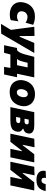

<svg xmlns="http://www.w3.org/2000/svg" viewBox="1500 -2286 982 4023"><g transform="rotate(90 1991.5 -274.0)"><path d="M287.5 12.5Q194 12.5 130 -23.8Q66 -60 39.5 -126Q13 -192 32 -282Q54 -387 128.8 -450.8Q203.5 -514.5 326.5 -514.5Q373 -514.5 417 -505.2Q461 -496 500 -477.5L455 -318Q418.5 -343.5 387.8 -351Q357 -358.5 334.5 -358.5Q294 -358.5 262 -334.8Q230 -311 219.5 -265.5Q206 -205.5 237.2 -172.5Q268.5 -139.5 325 -139.5Q379.5 -139.5 426.5 -169.5L401.5 -9.5Q358.5 12.5 287.5 12.5Z M479.5 197.5Q510 147 542.5 93.2Q575 39.5 606 -11Q600 -56 593.8 -101Q587.5 -146 581.5 -191L569.5 -281.5Q562.5 -335 555 -390.8Q547.5 -446.5 540.5 -500.5L732.5 -506Q733 -457 733.5 -410.2Q734 -363.5 734.5 -315L736 -194H750L800.5 -314Q821 -362 840 -407.2Q859 -452.5 879.5 -500.5H1089.5Q1066 -460 1044.2 -422.8Q1022.5 -385.5 996.2 -340.5Q970 -295.5 933 -232.5L850.5 -91.5Q795 3.5 756 70.5Q717 137.5 685 192Z M926.5 132Q933.5 99 940.8 65.8Q948 32.5 955 0Q962 -34.5 969.8 -70Q977.5 -105.5 984.5 -139.5H1032Q1052 -153 1076 -192Q1100 -231 1121.5 -311.5Q1134.5 -362.5 1146.5 -408.5Q1158.5 -454.5 1170.5 -500.5H1601Q1593.5 -465 1586.2 -430.8Q1579 -396.5 1570.5 -356.8Q1562 -317 1551 -265L1540.5 -214.5Q1535.5 -193 1531.8 -174.5Q1528 -156 1524.5 -139.5H1598Q1583.5 -72.5 1568 0Q1561 32.5 1554 66Q1547 99.5 1540 132H1380.5L1402.5 0H1120.5L1086 132ZM1277 -285Q1265.5 -238 1252.5 -202.8Q1239.5 -167.5 1215 -139.5H1345Q1348.5 -156 1352.5 -174.8Q1356.5 -193.5 1361 -215L1371.5 -264.5Q1377.5 -293 1382.5 -316.5Q1387.5 -340 1392 -361H1295Q1290.5 -342.5 1286 -323.8Q1281.5 -305 1277 -285Z M1910 14.5Q1835.5 14.5 1783.2 -9.8Q1731 -34 1700.8 -75.8Q1670.5 -117.5 1661.2 -169.8Q1652 -222 1663.5 -278Q1687.5 -390 1762 -452.8Q1836.5 -515.5 1953 -515.5Q2025 -515.5 2077 -491.2Q2129 -467 2160.2 -425.8Q2191.5 -384.5 2201.2 -332.2Q2211 -280 2199 -223.5Q2175.5 -113 2101.8 -49.2Q2028 14.5 1910 14.5ZM1915.5 -135.5Q1953.5 -135.5 1978.2 -166.2Q2003 -197 2011.5 -240Q2018.5 -272.5 2014.5 -301Q2010.5 -329.5 1994.8 -347.2Q1979 -365 1950.5 -365Q1912 -365 1886.2 -335.8Q1860.5 -306.5 1851 -260.5Q1841 -211 1857 -173.2Q1873 -135.5 1915.5 -135.5Z M2223.5 0Q2235 -52.5 2245.2 -101.8Q2255.5 -151 2269 -214.5L2279.5 -264Q2290.5 -317 2299 -357Q2307.5 -397 2314.8 -431.2Q2322 -465.5 2329.5 -500.5H2609Q2679 -500.5 2718 -481.8Q2757 -463 2770.5 -432.5Q2784 -402 2776 -367Q2766.5 -323.5 2739 -301.5Q2711.5 -279.5 2678.5 -271.5L2676 -260.5Q2693.5 -252.5 2710.8 -237Q2728 -221.5 2736.2 -195.5Q2744.5 -169.5 2736 -130.5Q2727 -87 2703.5 -58Q2680 -29 2631.5 -14.5Q2583 0 2498.5 0ZM2485.5 -384Q2480.5 -361.5 2476 -340.8Q2471.5 -320 2466.5 -296.5H2523Q2575.5 -296.5 2584.5 -337Q2589 -358.5 2578 -371.2Q2567 -384 2542.5 -384ZM2429 -120H2489Q2518 -120 2535.5 -128.5Q2553 -137 2558 -160.5Q2562 -180.5 2550.8 -193.8Q2539.5 -207 2509.5 -207H2447.5Q2442.5 -181.5 2438 -161.2Q2433.5 -141 2429 -120Z M2780 0Q2791.5 -52.5 2801.8 -101.8Q2812 -151 2825.5 -214.5L2836 -264Q2853 -343 2864 -395.5Q2875 -448 2886 -500.5L3065.5 -506Q3055.5 -459.5 3046 -414.5Q3036.5 -369.5 3022.5 -302.5L3013 -258H3023.5L3107 -365.5Q3158.5 -431.5 3211.5 -500.5H3382Q3374.5 -465.5 3367.2 -431.5Q3360 -397.5 3351.5 -357.2Q3343 -317 3332 -264L3321.5 -214.5Q3308 -151.5 3297.5 -101.8Q3287 -52 3276 0H3097.5Q3108 -49.5 3117.5 -94.8Q3127 -140 3139 -197L3148.5 -242H3138L3058 -138.5Q3031.5 -104 3004.5 -69.2Q2977.5 -34.5 2951 0Z M3368 0Q3379.5 -52.5 3389.8 -101.8Q3400 -151 3413.5 -214.5L3424 -264Q3441 -343 3452 -395.5Q3463 -448 3474 -500.5L3653.5 -506Q3643.5 -459.5 3634 -414.5Q3624.5 -369.5 3610.5 -302.5L3601 -258H3611.5L3695 -365.5Q3746.5 -431.5 3799.5 -500.5H3970Q3962.5 -465.5 3955.2 -431.5Q3948 -397.5 3939.5 -357.2Q3931 -317 3920 -264L3909.5 -214.5Q3896 -151.5 3885.5 -101.8Q3875 -52 3864 0H3685.5Q3696 -49.5 3705.5 -94.8Q3715 -140 3727 -197L3736.5 -242H3726L3646 -138.5Q3619.5 -104 3592.5 -69.2Q3565.5 -34.5 3539 0ZM3748.5 -546.5Q3644 -546.5 3593.5 -596.8Q3543 -647 3562 -739.5L3709 -745Q3700.5 -705 3709.8 -678.8Q3719 -652.5 3758 -652.5Q3797.5 -652.5 3813.5 -678Q3829.5 -703.5 3837 -739.5H3983Q3962.5 -641.5 3908.8 -594Q3855 -546.5 3748.5 -546.5Z"/></g></svg>

Font: Commissioner ExtraBold
Style: Italic
Weight: 800
Italic angle: -12°
Designer: Kostas Bartsokas
Foundry: Kostas Bartsokas
Version: Version 1.000; ttfautohint (v1.8.3)